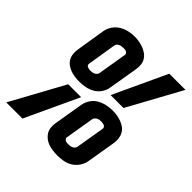

<svg xmlns="http://www.w3.org/2000/svg" viewBox="-216 -889 1041 1041"><g transform="rotate(45 304.5 -368.5)"><path d="M185 -359Q167 -359 149.5 -361.5Q132 -364 116 -370Q100 -376 86.5 -386Q73 -396 65 -411Q57 -426 55.5 -443.5Q54 -461 57 -479L84 -646Q88 -669 102 -689.5Q116 -710 137 -722.5Q158 -735 181 -740Q204 -745 227 -745Q245 -745 262.5 -741.5Q280 -738 295.5 -732Q311 -726 324.5 -716Q338 -706 346.5 -691.5Q355 -677 356.5 -659.5Q358 -642 355 -624L327 -457Q324 -434 310 -413Q296 -392 275 -380Q254 -368 230.5 -363.5Q207 -359 185 -359ZM357 -428 500 -735H624L456 -428ZM186 -444Q192 -444 199 -445Q206 -446 212.5 -449Q219 -452 224 -458Q229 -464 230 -470L258 -638Q259 -643 255.5 -647.5Q252 -652 247.5 -654.5Q243 -657 237 -657.5Q231 -658 226 -658Q219 -658 212 -657Q205 -656 198.5 -653Q192 -650 187 -644.5Q182 -639 181 -632L154 -465Q153 -459 156 -454.5Q159 -450 164 -448Q169 -446 174.5 -445Q180 -444 186 -444ZM382 8Q365 8 347 5.5Q329 3 313.5 -2.5Q298 -8 284.5 -18.5Q271 -29 262.5 -43.5Q254 -58 252.5 -75.5Q251 -93 254 -111L282 -278Q286 -301 299.5 -322Q313 -343 334.5 -355Q356 -367 379 -372Q402 -377 425 -377Q443 -377 460 -374Q477 -371 493 -365Q509 -359 522.5 -349Q536 -339 544 -324Q552 -309 554 -291.5Q556 -274 553 -256L525 -89Q521 -66 507 -45.5Q493 -25 472.5 -12.5Q452 0 428.5 4Q405 8 382 8ZM-15 0 153 -307H252L109 0ZM383 -77Q390 -77 397 -78Q404 -79 410.5 -82Q417 -85 422 -90.5Q427 -96 428 -103L456 -270Q456 -276 453 -280.5Q450 -285 445 -287Q440 -289 434.5 -290Q429 -291 423 -291Q417 -291 410 -290Q403 -289 396.5 -286Q390 -283 385 -277Q380 -271 379 -265L351 -97Q350 -92 353.5 -87.5Q357 -83 361.5 -80.5Q366 -78 372 -77.5Q378 -77 383 -77Z"/></g></svg>

Font: Iosevka Curly SmBdExObl
Style: Regular
Weight: 600
Width: 7
Italic angle: -9°
Monospace: yes
Designer: Belleve Invis
Foundry: Belleve Invis
Version: Version 11.1.0; ttfautohint (v1.8.3)